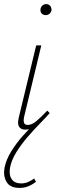

<svg xmlns="http://www.w3.org/2000/svg" viewBox="-30 -630 300 939"><path d="M94 4Q79 4 70 -3Q61 -10 59 -23Q57 -36 62 -56L147 -408H172L88 -59Q84 -40 87.5 -29.5Q91 -19 106 -19Q126 -19 149 -38.5Q172 -58 201 -89L213 -77Q180 -40 150.5 -18Q121 4 94 4ZM194 -556Q186 -556 179.5 -559.5Q173 -563 170 -569.5Q167 -576 168 -584Q169 -595 177 -602.5Q185 -610 196 -610Q204 -610 210 -606Q216 -602 219 -596Q222 -590 222 -581Q221 -571 213 -563.5Q205 -556 194 -556ZM65 289Q19 289 2 259.5Q-15 230 -8 191Q0 151 24.5 111Q49 71 82 34Q115 -3 147.5 -34Q180 -65 201 -87L213 -77Q195 -56 165 -25.5Q135 5 104 41Q73 77 49.5 115Q26 153 19 190Q13 226 27.5 246.5Q42 267 73 267Q93 267 109 259.5Q125 252 137 243L146 259Q128 273 108.5 281Q89 289 65 289Z"/></svg>

Font: Ysabeau Infant Thin
Style: Italic
Weight: 250
Italic angle: -12°
Designer: Christian Thalmann (Catharsis Fonts)
Version: Version 2.001;gftools[0.9.30]; featfreeze: ss01,ss02,lnum